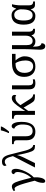

<svg xmlns="http://www.w3.org/2000/svg" viewBox="1683 -2519 1076 4482"><g transform="rotate(-90 2221.0 -278.0)"><path d="M107.9 -539.1Q128.9 -539.1 146.2 -530.8Q163.6 -522.5 178.7 -502.4Q193.8 -482.4 208.3 -449Q222.7 -415.5 238 -365.7Q253.4 -315.9 271.5 -247.6Q289.6 -179.2 312 -88.9Q343.8 -120.1 368.9 -160.9Q394 -201.7 411.4 -244.6Q428.7 -287.6 437.7 -329.6Q446.8 -371.6 446.8 -404.8Q446.8 -435.5 434.6 -457.3Q422.4 -479 396 -485.8Q396 -516.6 412.6 -531.2Q429.2 -545.9 454.1 -545.9Q474.1 -545.9 487.1 -537.4Q500 -528.8 507.6 -515.1Q515.1 -501.5 518.1 -484.1Q521 -466.8 521 -449.2Q521 -413.1 512.2 -373.3Q503.4 -333.5 488.5 -293Q473.6 -252.4 453.9 -213.1Q434.1 -173.8 411.9 -138.7Q389.6 -103.5 366.2 -74.7Q342.8 -45.9 320.8 -25.9Q321.8 -13.2 322.5 -0.7Q323.2 11.7 323.2 23.9Q323.2 71.3 316.7 110.8Q310.1 150.4 298.1 179.2Q286.1 208 269.8 224.1Q253.4 240.2 233.9 240.2Q213.4 240.2 203.1 224.9Q192.9 209.5 192.9 184.1Q192.9 156.7 197.8 130.4Q202.6 104 210 80.1Q217.3 56.2 226.3 34.7Q235.4 13.2 244.1 -4.9Q227.5 -69.3 211.9 -129.2Q196.3 -189 180.9 -241.5Q165.5 -293.9 150.4 -337.2Q135.3 -380.4 120.4 -411.1Q105.5 -441.9 90.3 -459Q75.2 -476.1 60.1 -476.1Q49.3 -476.1 39.3 -472.2Q29.3 -468.3 20 -462.9L0 -493.2Q9.8 -502 22.2 -510Q34.7 -518.1 48.6 -524.7Q62.5 -531.2 77.6 -535.2Q92.8 -539.1 107.9 -539.1Z M817.4 -514.2Q803.7 -572.8 789.3 -609.6Q774.9 -646.5 758.8 -667.5Q742.7 -688.5 725.1 -696.3Q707.5 -704.1 687.5 -704.1Q659.7 -704.1 638.7 -691.7Q617.7 -679.2 605.5 -664.1Q597.2 -669.9 592.8 -680.7Q588.4 -691.4 588.4 -705.1Q588.4 -718.3 594.5 -730Q600.6 -741.7 613 -750.7Q625.5 -759.8 644.3 -764.9Q663.1 -770 688.5 -770Q718.8 -770 743.4 -761Q768.1 -752 788.3 -730.7Q808.6 -709.5 825 -674.1Q841.3 -638.7 854.5 -585.9L943.4 -235.8Q956.5 -184.1 972.4 -147.5Q988.3 -110.8 1005.1 -87.4Q1022 -64 1039.1 -53Q1056.2 -42 1071.3 -42H1076.7V0H1053.2Q1022 0 1000 -5.1Q978 -10.3 960.9 -26.1Q943.8 -42 930.2 -71.5Q916.5 -101.1 902.3 -149.9Q889.2 -194.8 878.9 -238.8Q868.7 -282.7 861.1 -318.8Q853.5 -355 849.4 -380.4Q845.2 -405.8 844.2 -414.1H841.3Q839.4 -401.9 832.8 -381.8Q826.2 -361.8 817.9 -339.8Q809.6 -317.9 800 -296.1Q790.5 -274.4 782.2 -257.8L655.3 0H552.2Z M1386.7 9.8Q1336.4 9.8 1299.1 -4.4Q1261.7 -18.6 1236.8 -45.4Q1211.9 -72.3 1199.7 -111.1Q1187.5 -149.9 1187.5 -199.2V-425.8Q1187.5 -447.8 1180.2 -461.2Q1172.9 -474.6 1160.6 -481.9Q1148.4 -489.3 1132.8 -491.7Q1117.2 -494.1 1100.6 -494.1H1097.7V-536.1H1281.7V-208Q1281.7 -132.3 1313.2 -93.3Q1344.7 -54.2 1402.8 -54.2Q1449.2 -54.2 1478.8 -72.5Q1508.3 -90.8 1525.4 -123.3Q1542.5 -155.8 1549.1 -200.2Q1555.7 -244.6 1555.7 -296.9Q1555.7 -338.9 1547.1 -371.3Q1538.6 -403.8 1524.9 -426.8Q1511.2 -449.7 1494.1 -463.4Q1477.1 -477.1 1460.4 -481.9Q1460.4 -496.6 1465.1 -508.1Q1469.7 -519.5 1477.8 -527.6Q1485.8 -535.6 1496.3 -539.8Q1506.8 -543.9 1518.6 -543.9Q1544.4 -543.9 1563.2 -524.7Q1582 -505.4 1594 -473.6Q1606 -441.9 1611.8 -401.6Q1617.7 -361.3 1617.7 -319.8Q1617.7 -277.3 1613.3 -236.3Q1608.9 -195.3 1598.1 -158.7Q1587.4 -122.1 1570.3 -91.3Q1553.2 -60.5 1527.3 -38.1Q1501.5 -15.6 1466.8 -2.9Q1432.1 9.8 1386.7 9.8ZM1357.9 -621.1Q1366.2 -637.2 1375.5 -659.4Q1384.8 -681.6 1393.3 -705.6Q1401.9 -729.5 1408.7 -753.2Q1415.5 -776.9 1418.9 -795.9H1508.8V-784.2Q1506.3 -774.4 1499.5 -760.7Q1492.7 -747.1 1483.2 -731Q1473.6 -714.8 1461.9 -697.5Q1450.2 -680.2 1437.7 -663.6Q1425.3 -647 1413.1 -632.1Q1400.9 -617.2 1390.6 -606H1357.9Z M1780.3 -425.8Q1780.3 -447.8 1773.7 -461.2Q1767.1 -474.6 1755.9 -481.9Q1744.6 -489.3 1729.7 -491.7Q1714.8 -494.1 1698.2 -494.1H1690.4V-536.1H1874.5V-374Q1874.5 -360.4 1874 -336.2Q1873.5 -312 1872.6 -287.6Q1871.6 -259.3 1870.6 -228Q1909.7 -287.1 1940.9 -333.3Q1972.2 -379.4 1998.5 -414.1Q2024.9 -448.7 2047.1 -472.9Q2069.3 -497.1 2089.8 -512.2Q2110.4 -527.3 2130.4 -534.2Q2150.4 -541 2172.4 -541Q2209 -541 2227.8 -522.7Q2246.6 -504.4 2246.6 -477.1Q2246.6 -465.8 2243.7 -454.8Q2240.7 -443.8 2236.3 -437Q2229 -444.3 2215.6 -450.2Q2202.1 -456.1 2180.2 -456.1Q2159.7 -456.1 2142.1 -452.1Q2124.5 -448.2 2108.2 -439.5Q2091.8 -430.7 2076.2 -416.7Q2060.5 -402.8 2043.5 -382.8L2007.3 -340.8L2144.5 -124Q2169.9 -83 2195.8 -62.5Q2221.7 -42 2255.4 -42H2258.3V0H2244.1Q2200.7 0 2172.1 -2.4Q2143.6 -4.9 2122.8 -14.6Q2102.1 -24.4 2085.2 -43.9Q2068.4 -63.5 2048.3 -97.2L1950.2 -264.2L1874.5 -158.2V0H1780.3Z M2470.2 -536.1V-142.1Q2470.2 -90.8 2491 -66.9Q2511.7 -43 2546.4 -43Q2564.5 -43 2579.6 -44.9Q2594.7 -46.9 2610.4 -49.8V-5.9Q2604 -2.9 2593.8 0Q2583.5 2.9 2571.5 5.1Q2559.6 7.3 2546.4 8.5Q2533.2 9.8 2521.5 9.8Q2483.4 9.8 2456.1 1.7Q2428.7 -6.3 2411.1 -24.4Q2393.6 -42.5 2385 -72.3Q2376.5 -102.1 2376.5 -145V-536.1Z M3147.5 -245.1Q3147.5 -120.6 3086.7 -55.4Q3025.9 9.8 2904.3 9.8Q2850.1 9.8 2806.4 -8.1Q2762.7 -25.9 2731.9 -59.3Q2701.2 -92.8 2684.3 -141.1Q2667.5 -189.5 2667.5 -250Q2667.5 -306.6 2680.2 -349.9Q2692.9 -393.1 2715.1 -424.8Q2737.3 -456.5 2767.6 -477.8Q2797.9 -499 2833 -512Q2868.2 -524.9 2907.2 -530.5Q2946.3 -536.1 2985.4 -536.1H3205.1V-453.1H3050.3Q3064 -439.5 3080.8 -417.5Q3097.7 -395.5 3112.5 -368.4Q3127.4 -341.3 3137.5 -309.8Q3147.5 -278.3 3147.5 -245.1ZM2761.2 -242.2Q2761.2 -198.2 2771.5 -161.4Q2781.7 -124.5 2801 -98.1Q2820.3 -71.8 2848.9 -56.9Q2877.4 -42 2914.1 -42Q2979.5 -42 3014.9 -89.4Q3050.3 -136.7 3050.3 -225.1Q3050.3 -264.6 3044.2 -300.5Q3038.1 -336.4 3028.8 -366.5Q3019.5 -396.5 3008.5 -418.7Q2997.6 -440.9 2988.3 -453.1H2968.3Q2930.7 -453.1 2893.6 -443.6Q2856.4 -434.1 2827.1 -410.2Q2797.9 -386.2 2779.5 -345.5Q2761.2 -304.7 2761.2 -242.2Z M3494.1 9.8Q3452.1 9.8 3422.1 -5.6Q3392.1 -21 3372.1 -48.8Q3373 -7.3 3375.5 27.8Q3377.9 63 3386 89.4Q3394 115.7 3409.7 132.1Q3425.3 148.4 3453.1 152.8Q3453.1 171.9 3449 187.7Q3444.8 203.6 3436.3 215.3Q3427.7 227.1 3414.6 233.6Q3401.4 240.2 3383.3 240.2Q3367.7 240.2 3353 234.4Q3338.4 228.5 3327.1 214.6Q3315.9 200.7 3309.1 177.7Q3302.2 154.8 3302.2 121.1Q3302.2 91.3 3304 56.9Q3305.7 22.5 3307.6 -19.3Q3309.6 -61 3311.8 -111.8Q3314 -162.6 3314.5 -225.1V-536.1H3408.2V-200.2Q3408.2 -167.5 3413.1 -140.6Q3418 -113.8 3429.4 -94.5Q3440.9 -75.2 3460.2 -64.7Q3479.5 -54.2 3508.3 -54.2Q3536.1 -54.2 3558.6 -65.9Q3581.1 -77.6 3596.7 -98.9Q3612.3 -120.1 3620.8 -149.9Q3629.4 -179.7 3629.4 -215.8V-536.1H3723.1V-128.9Q3723.1 -106.9 3729 -90.6Q3734.9 -74.2 3743.9 -63.5Q3752.9 -52.7 3764.2 -47.4Q3775.4 -42 3786.1 -42H3789.6V0H3735.4Q3694.3 0 3670.9 -20.3Q3647.5 -40.5 3638.2 -80.1H3634.3Q3622.6 -60.1 3609.1 -43.5Q3595.7 -26.9 3578.9 -15.1Q3562 -3.4 3541.3 3.2Q3520.5 9.8 3494.1 9.8Z M4343.8 0Q4318.8 0 4301.8 -8.8Q4284.7 -17.6 4273.4 -31.5Q4262.2 -45.4 4256.1 -62.7Q4250 -80.1 4247.6 -97.2H4243.7Q4232.4 -74.2 4218 -54.7Q4203.6 -35.2 4185.1 -20.8Q4166.5 -6.3 4143.1 1.7Q4119.6 9.8 4090.3 9.8Q4041 9.8 4002.9 -6.6Q3964.8 -22.9 3939 -56.9Q3913.1 -90.8 3899.9 -143.1Q3886.7 -195.3 3886.7 -267.1Q3886.7 -339.4 3902.3 -392.1Q3918 -444.8 3946.5 -479Q3975.1 -513.2 4015.6 -529.5Q4056.2 -545.9 4105.5 -545.9Q4134.8 -545.9 4158.2 -538.3Q4181.6 -530.8 4200 -516.8Q4218.3 -502.9 4231.9 -483.6Q4245.6 -464.4 4255.4 -440.9H4261.7Q4270 -467.3 4282.7 -492.4Q4295.4 -517.6 4310.5 -536.1H4363.8Q4359.4 -521.5 4354.5 -497.8Q4349.6 -474.1 4345.9 -446.8Q4342.3 -419.4 4339.8 -391.1Q4337.4 -362.8 4337.4 -338.9V-134.8Q4337.4 -90.3 4358.6 -66.2Q4379.9 -42 4419.4 -42H4427.7V0ZM4107.4 -54.2Q4146.5 -54.2 4172.6 -73.7Q4198.7 -93.3 4214.6 -127.7Q4230.5 -162.1 4237.1 -208.5Q4243.7 -254.9 4243.7 -309.1V-348.1Q4236.8 -384.3 4224.4 -409.9Q4211.9 -435.5 4195.3 -451.9Q4178.7 -468.3 4158.9 -476.1Q4139.2 -483.9 4117.7 -483.9Q4047.9 -483.9 4015.6 -429Q3983.4 -374 3983.4 -266.1Q3983.4 -159.7 4012.2 -106.9Q4041 -54.2 4107.4 -54.2Z"/></g></svg>

Font: Droid Serif
Style: Regular
Weight: 400
Designer: Monotype Design team
Foundry: Monotype Imaging Inc.
Version: Version 1.03